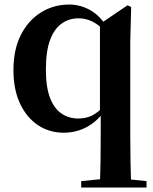

<svg xmlns="http://www.w3.org/2000/svg" viewBox="-20 -572 680 851"><path d="M339.9 259.3V230.8L446.2 220.1H525.1L629.5 230.8V259.3ZM262.4 16.2Q198.6 16.2 148.4 -17.2Q98.2 -50.5 68.9 -112.7Q39.6 -174.8 39.6 -261.6Q39.6 -351.7 72.1 -416.5Q104.7 -481.3 161.1 -516.6Q217.5 -551.9 286.6 -551.9Q334.1 -551.9 377.5 -528.4Q420.9 -504.8 452 -455.5L457.8 -452.6L441.7 -436.8Q413.2 -465.9 385.6 -478.3Q358 -490.8 328 -490.8Q286.5 -490.8 253.7 -467.9Q220.9 -445.1 202.2 -395.5Q183.4 -345.8 183.4 -263.8Q183.4 -185.1 202.1 -137.4Q220.9 -89.6 253.4 -68.2Q285.9 -46.7 327.1 -46.7Q359.7 -46.7 385.9 -59Q412.2 -71.4 440 -100.1L453.6 -84H446.4Q410.1 -32.7 363.4 -8.3Q316.7 16.2 262.4 16.2ZM422.7 259.3Q424.7 201.1 425.6 142.3Q426.4 83.4 426.4 25V-68.1L423 -80.5V-463.1V-465.8L545.6 -548.8L561.4 -540.7L557.4 -388.8V25Q557.4 83.4 558.4 142.3Q559.4 201.1 561.4 259.3Z"/></svg>

Font: Noto Serif SC
Style: Regular
Weight: 200
Designer: Ryoko NISHIZUKA 西塚涼子 (kana & ideographs); Frank Grießhammer (Latin, Greek & Cyrillic); Wenlong ZHANG 张文龙 (bopomofo); San
Foundry: Adobe
Version: Version 2.001;hotconv 1.1.0;makeotfexe 2.6.0